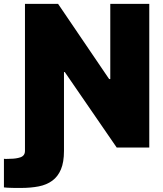

<svg xmlns="http://www.w3.org/2000/svg" viewBox="-54 -747 823 972"><path d="M-34.1 201.7V56.8Q-31.6 57.2 -29.1 57.4Q-26.6 57.5 -23.8 57.5Q-20.2 57.5 -16.7 57.4Q-13.1 57.2 -9.9 57.2Q-7.1 56.8 -5 56.8Q-2.8 56.8 -1.4 56.8Q12.1 56.8 24.9 55Q37.6 53.3 49.4 49.4Q72.4 41.2 72.4 17V-727.3H240.1L498.6 -346.6H504.3V-727.3H701.7V0H536.9L274.1 -382.1H269.9V17Q269.9 73.9 254.6 110.3Q239.3 146.7 210.9 167.6Q182.5 188.6 142 196.6Q101.6 204.5 51.1 204.5Q44 204.5 33.6 204.5Q23.1 204.5 9.2 204.2Q-4.6 203.8 -15.4 203.3Q-26.3 202.8 -34.1 201.7Z"/></svg>

Font: Inter P Black
Style: Regular
Weight: 900
Designer: Rasmus Andersson
Foundry: rsms
Version: Version 3.018;git-588b23468